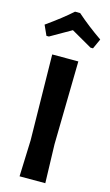

<svg xmlns="http://www.w3.org/2000/svg" viewBox="-134 -933 563 980"><g transform="rotate(15 147.5 -442.5)"><path d="M25 -728 1 -781Q83 -839 134 -885H161Q221 -832 295 -781L271 -728H258Q161 -783 148 -791Q135 -783 38 -728ZM216 -644 208 -204 214 0H78L85 -192L78 -644Z"/></g></svg>

Font: Alegreya Sans SC
Style: Bold
Weight: 700
Designer: Juan Pablo del Peral
Foundry: Huerta Tipografica
Version: Version 2.007